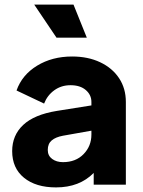

<svg xmlns="http://www.w3.org/2000/svg" viewBox="-20 -804 623 836"><path d="M224 12Q326 12 388 -51V0H528V-360Q528 -419 498.5 -463.5Q469 -508 416 -533Q363 -558 294 -558Q207 -558 141.5 -518Q76 -478 52 -410L172 -353Q186 -389 216.5 -411Q247 -433 287 -433Q329 -433 353.5 -412Q378 -391 378 -360V-345L227 -321Q129 -305 81 -260Q33 -215 33 -146Q33 -72 84.5 -30Q136 12 224 12ZM188 -151Q188 -178 205 -192.5Q222 -207 254 -213L378 -235V-218Q378 -168 344 -133Q310 -98 254 -98Q226 -98 207 -112Q188 -126 188 -151ZM226 -640H358L300 -784H129Z"/></svg>

Font: Plus Jakarta Sans ExtraBold
Style: Regular
Weight: 800
Designer: Gumpita Rahayu
Foundry: Tokotype
Version: Version 2.004; ttfautohint (v1.8.3)